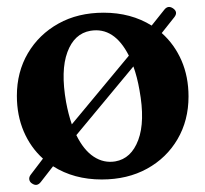

<svg xmlns="http://www.w3.org/2000/svg" viewBox="-20 -505 590 552"><path d="M72 22.5Q65.5 18.5 64.2 11.2Q63 4 68.5 -3L103.5 -49Q68 -81 48.2 -127.2Q28.5 -173.5 28.5 -229.5Q28.5 -298 60.2 -352Q92 -406 148 -437.2Q204 -468.5 278 -468.5Q356.5 -468.5 416 -431.5L451.5 -476Q462.5 -491 477.5 -481Q492.5 -470.5 481.5 -456L445 -410Q481.5 -377.5 501.8 -331Q522 -284.5 522 -227.5Q522 -159 490.5 -105Q459 -51 402.8 -20Q346.5 11 272.5 11Q192.5 11 132.5 -27L97.5 18Q86.5 32.5 72 22.5ZM170 -211.5Q176.5 -176.5 186.5 -147.5L350.5 -345Q308.5 -428 240 -416.5Q193.5 -408.5 173.8 -355.2Q154 -302 170 -211.5ZM311.5 -41Q357.5 -49 377.5 -102.5Q397.5 -156 381 -246Q374.5 -283.5 363.5 -314L199.5 -116.5Q220.5 -73.5 249.5 -54.5Q278.5 -35.5 311.5 -41Z"/></svg>

Font: Fraunces 72pt Soft SemiBold
Style: Regular
Weight: 600
Version: Version 1.000;[b76b70a41]